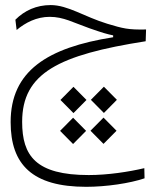

<svg xmlns="http://www.w3.org/2000/svg" viewBox="-20 -428 626 749"><path d="M316.4 300.8C394 300.8 486.8 287.1 543.9 267.6L543 228C482.9 242.2 400.9 254.9 326.2 254.9C119.6 254.9 66.4 179.7 66.4 47.4C66.4 -143.1 209 -213.9 548.3 -267.1L549.8 -313C480 -311.5 460 -316.9 398.4 -335.4C308.6 -362.8 245.1 -408.2 177.7 -408.2C122.1 -408.2 76.2 -387.2 40 -351.1L44.9 -311C79.1 -339.8 123 -362.3 173.8 -362.3C228 -362.3 266.1 -339.8 328.6 -317.9C381.8 -299.3 396 -295.4 421.4 -290V-282.7C163.6 -242.2 21.5 -150.4 21.5 48.3C21.5 214.4 106.4 300.8 316.4 300.8ZM385.3 12.7 436 -38.6 385.3 -89.8 334.5 -38.6ZM383.8 133.3 434.6 82 383.8 30.8 333 82ZM266.6 13.2 317.4 -38.1 266.6 -89.4 215.8 -38.1ZM265.1 133.8 315.9 82.5 265.1 31.2 214.4 82.5Z"/></svg>

Font: Cascadia Mono PL ExtraLight
Style: Regular
Weight: 200
Monospace: yes
Designer: Aaron Bell
Foundry: Saja Typeworks
Version: Version 2404.023